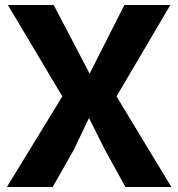

<svg xmlns="http://www.w3.org/2000/svg" viewBox="-20 -747 712 767"><path d="M7.5 0 229 -362 11.5 -727H194.5L269.5 -584L338 -452.5L404 -583L477 -727H660.5L445.5 -362L664.5 0H481L399 -149L335.5 -275.5L274.5 -148L190.5 0Z"/></svg>

Font: Spline Sans
Style: Regular
Weight: 400
Designer: Eben Sorkin, Mirko Velimirovic
Foundry: Sorkin Type
Version: Version 1.001